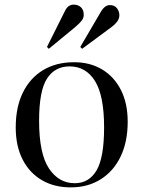

<svg xmlns="http://www.w3.org/2000/svg" viewBox="-20 -796 620 830"><path d="M286 14Q214 14 160.5 -17.5Q107 -49 77.5 -107Q48 -165 48 -245Q48 -333 79 -396Q110 -459 166.5 -493Q223 -527 300 -527Q370 -527 422 -495.5Q474 -464 503 -406.5Q532 -349 532 -270Q532 -183 501.5 -119.5Q471 -56 415.5 -21Q360 14 286 14ZM303 -4Q365 -4 397.5 -59.5Q430 -115 430 -245Q430 -383 390.5 -446Q351 -509 281 -509Q217 -509 183 -456Q149 -403 149 -274Q149 -132 191.5 -68Q234 -4 303 -4ZM191 -585 183 -593 260 -747Q268 -764 278 -770Q288 -776 298 -776Q318 -776 330 -764.5Q342 -753 342 -732Q342 -718 333 -706.5Q324 -695 304 -678ZM335 -585 327 -593 416 -745Q433 -774 455 -774Q475 -774 485.5 -760.5Q496 -747 496 -730Q496 -715 486 -702Q476 -689 462 -679Z"/></svg>

Font: Literata 72pt
Style: Regular
Weight: 400
Designer: Latin by Veronika Burian and Jose Scaglione. Greek by Irene Vlachou. Cyrillic by Vera Evstafieva.
Foundry: TypeTogether
Version: Version 3.002